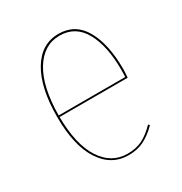

<svg xmlns="http://www.w3.org/2000/svg" viewBox="-133 -627 696 735"><g transform="rotate(-30 215.5 -259.5)"><path d="M372 -250H71Q72 -128 114 -63Q156 2 227 2Q265 2 293 -12Q321 -26 350 -56L355 -50Q325 -20 295.5 -5.5Q266 9 228 9Q152 9 107.5 -59.5Q63 -128 63 -254Q63 -383 106.5 -455.5Q150 -528 226 -528Q300 -528 337 -462.5Q374 -397 374 -287Q374 -276 372 -250ZM366 -289Q366 -394 331 -457Q296 -520 226 -520Q156 -520 114 -451.5Q72 -383 71 -257H365Q366 -269 366 -289Z"/></g></svg>

Font: Fira Sans Compressed Eight
Style: Regular
Weight: 100
Width: 1
Designer: bBox Type GmbH & Carrois Corporate GbR & Edenspiekermann AG
Foundry: bBox Type GmbH & Carrois Corporate GbR & Edenspiekermann AG
Version: Version 4.301